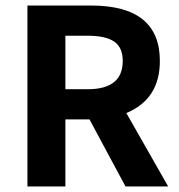

<svg xmlns="http://www.w3.org/2000/svg" viewBox="-20 -673 646 693"><path d="M587 0H433L303 -242H216V0H79V-653H309Q557 -653 557 -453Q557 -315 436 -265ZM216 -544V-351H297Q423 -351 423 -453Q423 -502 392 -523Q361 -544 297 -544Z"/></svg>

Font: Assistant
Style: Bold
Weight: 700
Designer: Hebrew By Ben Nathan, Latin by Paul Hunt
Version: Version 2.001;PS 002.001;hotconv 1.0.88;makeotf.lib2.5.64775